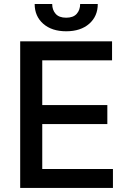

<svg xmlns="http://www.w3.org/2000/svg" viewBox="-20 -932 643 952"><path d="M80.1 0V-727.1H535.6V-632.8H189.5V-411.1H512.2V-316.9H189.5V-94.2H540V0ZM377.4 -912.1H464.8Q464.8 -851.6 422.4 -814.2Q379.9 -776.9 308.1 -776.9Q236.8 -776.9 194.3 -814.2Q151.9 -851.6 151.9 -912.1H238.8Q238.8 -882.8 255.9 -863.5Q272.9 -844.2 308.1 -844.2Q343.3 -844.2 360.4 -863.5Q377.4 -882.8 377.4 -912.1Z"/></svg>

Font: Karasuma Gothic
Style: Regular
Weight: 500
Designer: Rasmus Andersson / Ryoko Nishizuka
Foundry: Genbu
Version: Version 1.00